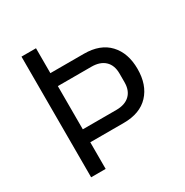

<svg xmlns="http://www.w3.org/2000/svg" viewBox="-161 -830 928 962"><g transform="rotate(-30 303.0 -349.0)"><path d="M93 0V-698H177V-554H371Q465 -554 515.5 -500Q566 -446 566 -354Q566 -262 515.5 -208Q465 -154 371 -154H177V0ZM177 -229H371Q421 -229 448.5 -255Q476 -281 476 -329V-379Q476 -427 448.5 -453Q421 -479 371 -479H177Z"/></g></svg>

Font: IBM Plex Sans Hebrew
Style: Regular
Weight: 400
Designer: Mike Abbink, Paul van der Laan, Pieter van Rosmalen, Yanek Iontef
Foundry: Bold Monday
Version: Version 1.2